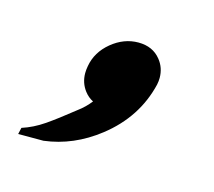

<svg xmlns="http://www.w3.org/2000/svg" viewBox="-50 -137 280 251"><g transform="rotate(15 89.5 -12.0)"><path d="M74.2 0Q67.4 -3.4 62.5 -9.8Q54.7 -20 54.7 -33.2Q54.7 -37.6 55.7 -43Q59.1 -62.5 75.7 -76.2Q92.3 -89.8 111.8 -89.8Q131.3 -89.8 142.1 -76.2Q150.4 -65.9 150.4 -52.2Q150.4 -47.9 149.4 -43Q138.2 3.9 98.1 35.2Q64.5 61.5 24.9 66.4H-9.3L-7.3 57.6Q7.8 52.7 21.7 43.2Q35.6 33.7 57.6 16.1Q66.9 9.3 74.2 0Z"/></g></svg>

Font: Juliett
Style: Italic
Weight: 400
Italic angle: -11.25°
Designer: GGBotNet
Foundry: GGBotNet
Version: 0.60